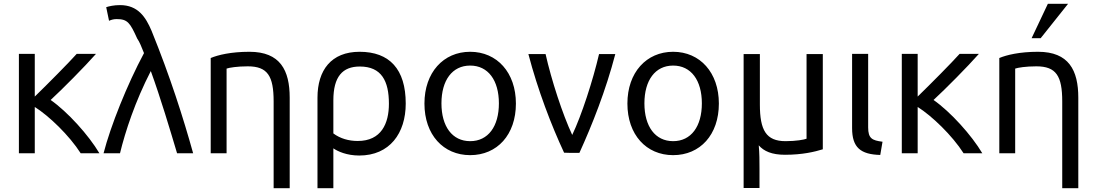

<svg xmlns="http://www.w3.org/2000/svg" viewBox="-20 -807 5798 1016"><path d="M164 4H80V-522H164V-296C235 -365 343 -474 386 -522H488C427 -453 311 -336 248 -278C338 -215 449 -92 506 4H407C347 -90 239 -194 164 -241Z M778 -431C695 -270 643 -111 615 4H528C565 -140 653 -360 742 -526C729 -558 719 -585 706 -603C668 -687 655 -706 597 -706C579 -706 566 -701 557 -697L542 -769C557 -774 583 -780 615 -780C710 -780 751 -717 782 -644C880 -403 950 -183 1002 4H917C879 -123 830 -288 778 -431Z M1095 4V-500C1133 -516 1202 -533 1300 -533C1463 -533 1513 -435 1513 -290V189H1428V-270C1428 -405 1396 -456 1291 -456C1235 -456 1193 -449 1179 -444V4Z M1881 16C1815 16 1767 -6 1744 -22V189H1660V-290C1660 -436 1733 -533 1883 -533C2041 -533 2127 -441 2127 -259C2127 -102 2042 16 1881 16ZM1744 -276V-101C1780 -74 1825 -61 1873 -61C1998 -61 2038 -154 2038 -258C2038 -378 1999 -455 1884 -455C1793 -455 1744 -402 1744 -276Z M2710 -259C2710 -94 2611 14 2468 14C2326 14 2226 -94 2226 -259C2226 -423 2326 -533 2468 -533C2610 -533 2710 -423 2710 -259ZM2620 -260C2620 -382 2563 -460 2468 -460C2373 -460 2316 -382 2316 -260C2316 -138 2373 -60 2468 -60C2563 -60 2620 -138 2620 -260Z M3008 -93C3057 -195 3118 -383 3150 -521H3236C3186 -329 3113 -145 3046 2H2999C2997 2 2967 1 2965 1C2897 -145 2826 -330 2776 -521H2867C2898 -383 2957 -202 3008 -93Z M3784 -259C3784 -94 3685 14 3542 14C3400 14 3300 -94 3300 -259C3300 -423 3400 -533 3542 -533C3684 -533 3784 -423 3784 -259ZM3694 -260C3694 -382 3637 -460 3542 -460C3447 -460 3390 -382 3390 -260C3390 -138 3447 -60 3542 -60C3637 -60 3694 -138 3694 -260Z M4134 12C4064 12 4022 -7 3995 -38C3999 3 3999 47 3999 84V188H3915V-521H4001V-254C4001 -118 4034 -60 4137 -60C4193 -60 4236 -68 4248 -73V-521H4334V-17C4292 -4 4227 12 4134 12Z M4650 -57 4638 13C4534 10 4489 -26 4489 -129V-522H4574V-133C4574 -74 4595 -64 4650 -57Z M4836 4H4752V-522H4836V-296C4907 -365 5015 -474 5058 -522H5160C5099 -453 4983 -336 4920 -278C5010 -215 5121 -92 5178 4H5079C5019 -90 4911 -194 4836 -241Z M5268 4V-500C5306 -516 5375 -533 5473 -533C5636 -533 5686 -435 5686 -290V189H5601V-270C5601 -405 5569 -456 5464 -456C5408 -456 5366 -449 5352 -444V4ZM5487 -605H5439L5525 -787H5632Z"/></svg>

Font: Repo Regular
Style: Regular
Weight: 400
Designer: Stefan Peev
Foundry: Context Ltd
Version: Version 1.502